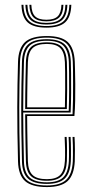

<svg xmlns="http://www.w3.org/2000/svg" viewBox="-20 -752 370 778"><path d="M170 6Q109 6 81.8 -18.1Q54.5 -42.2 53 -98Q51.2 -161.2 50.6 -215.1Q50 -269 50 -317Q50 -365 50.9 -410.1Q51.8 -455.2 53 -501Q54.5 -556.2 81.1 -581.1Q107.8 -606 170 -606Q228.2 -606 254.4 -581.9Q280.5 -557.8 283 -502Q283.2 -493.5 284 -469Q284.8 -444.5 285 -411.5Q285.2 -378.5 284.6 -344.2Q284 -310 281.5 -282H90Q90.2 -251.8 90.6 -222.4Q91 -193 91.6 -162.6Q92.2 -132.2 93 -99Q94.2 -60.2 111.8 -43.1Q129.2 -26 170 -26Q207.8 -26 224.4 -43.5Q241 -61 243 -100Q244 -119 243.6 -148.6Q243.2 -178.2 242 -197H250Q251.5 -173.2 251.6 -144Q251.8 -114.8 251 -99.5Q248.8 -56.8 229.9 -38.1Q211 -19.5 170 -19.5Q125.5 -19.5 105.9 -38Q86.2 -56.5 85 -98.8Q84 -137 83.4 -168.9Q82.8 -200.8 82.5 -230Q82.2 -259.2 82 -289H274Q275.2 -314.5 275.8 -347.6Q276.2 -380.8 276.1 -413Q276 -445.2 275.8 -469.5Q275.5 -493.8 275 -501.8Q272.8 -554.8 248 -577.1Q223.2 -599.5 170 -599.5Q111.2 -599.5 86.9 -575.9Q62.5 -552.2 61 -500.8Q59.8 -455 58.9 -409.8Q58 -364.5 58 -316.6Q58 -268.8 58.6 -215Q59.2 -161.2 61 -98.2Q62.2 -46 87.6 -23.2Q113 -0.5 170 -0.5Q223.5 -0.5 247.9 -23.2Q272.2 -46 275 -98.5Q275.5 -107.2 275.6 -124.9Q275.8 -142.5 275.4 -162.2Q275 -182 274 -197H282Q283.5 -174.8 283.6 -144.2Q283.8 -113.8 283 -98Q280 -42.2 253.8 -18.1Q227.5 6 170 6ZM170 -6.8Q117.2 -6.8 93.8 -28.1Q70.2 -49.5 69 -98.5Q67.2 -162 66.6 -215.9Q66 -269.8 66 -317.4Q66 -365 66.9 -409.9Q67.8 -454.8 69 -500.5Q70.2 -549.5 93.4 -571.4Q116.5 -593.2 170 -593.2Q220 -593.2 242.5 -571.9Q265 -550.5 267 -501.2Q267.5 -490.8 268 -455.5Q268.5 -420.2 268.2 -376.5Q268 -332.8 266.2 -296H74Q74 -253.2 74.8 -203.2Q75.5 -153.2 77 -98.8Q78.2 -53 99.9 -33.1Q121.5 -13.2 170 -13.2Q215.2 -13.2 235.9 -33.2Q256.5 -53.2 259 -99.2Q259.8 -112.8 259.6 -143.2Q259.5 -173.8 258 -197H266Q267.5 -174.5 267.6 -143.6Q267.8 -112.8 267 -98.8Q264.5 -49.5 241.9 -28.1Q219.2 -6.8 170 -6.8ZM74 -303H258.5Q260 -342.8 260.1 -384.4Q260.2 -426 259.9 -458.1Q259.5 -490.2 259 -501Q257 -546.5 236.8 -566.6Q216.5 -586.8 170 -586.8Q119.2 -586.8 98.8 -565.8Q78.2 -544.8 77 -500.2Q75.5 -449.8 74.8 -400.8Q74 -351.8 74 -303ZM82 -310Q82 -342.5 82.4 -372.5Q82.8 -402.5 83.4 -433.6Q84 -464.8 85 -500.2Q86.2 -543.2 106 -561.9Q125.8 -580.5 170 -580.5Q213.2 -580.5 231.2 -561.1Q249.2 -541.8 251 -500.8Q251.5 -488.5 251.9 -457.2Q252.2 -426 252.1 -386.6Q252 -347.2 250.8 -310ZM90 -317H243Q244 -354.8 244.1 -392.6Q244.2 -430.5 243.9 -459.8Q243.5 -489 243 -500.2Q241.2 -539.8 224.4 -556.9Q207.5 -574 170 -574Q129.5 -574 111.9 -556.8Q94.2 -539.5 93 -500Q92 -466 91.4 -435.4Q90.8 -404.8 90.5 -375.8Q90.2 -346.8 90 -317ZM168 -640Q115.2 -640 91.9 -661.5Q68.5 -683 67 -732.5H75Q76.2 -686.5 98 -666.5Q119.8 -646.5 168 -646.5Q216.5 -646.5 238.1 -666.5Q259.8 -686.5 261 -732.5H269Q267.5 -683 244.1 -661.5Q220.8 -640 168 -640ZM168 -652.8Q123.8 -652.8 104 -671.2Q84.2 -689.8 83 -732.5H91Q92.2 -693.2 110.1 -676.2Q128 -659.2 168 -659.2Q208.2 -659.2 226.1 -676.2Q244 -693.2 245 -732.5H253Q251.8 -689.8 232 -671.2Q212.2 -652.8 168 -652.8ZM168 -665.5Q132.2 -665.5 116.2 -681.1Q100.2 -696.8 99 -732.5H107Q108 -700 122.1 -686Q136.2 -672 168 -672Q199.8 -672 213.9 -686Q228 -700 229 -732.5H237Q236 -696.8 219.9 -681.1Q203.8 -665.5 168 -665.5Z"/></svg>

Font: Big Shoulders Inline Text Thin
Style: Regular
Weight: 100
Designer: Patric King
Foundry: XO Type Co
Version: Version 2.002